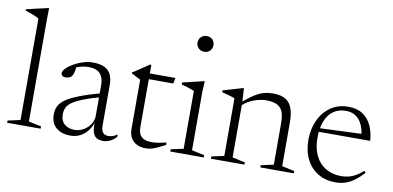

<svg xmlns="http://www.w3.org/2000/svg" viewBox="-69 -922 2336 1140"><g transform="rotate(10 1099.0 -351.5)"><path d="M144 -30 220 -13.5V0H18V-13.5L93.5 -30V-642Q87 -646 75.2 -651.2Q63.5 -656.5 47 -662.5Q30.5 -668.5 11 -675.5V-683.5L139.5 -713H145.5L144 -648Z M552 -273 555 -250.5Q482.5 -231 438.8 -213.8Q395 -196.5 372.2 -180.2Q349.5 -164 342 -146Q334.5 -128 334.5 -106Q334.5 -68.5 357.5 -48.2Q380.5 -28 418.5 -28Q448.5 -28 473.8 -43Q499 -58 514 -81.8Q529 -105.5 529 -132V-318.5Q529 -361 507.5 -385.5Q486 -410 435.5 -410Q416 -410 392 -404.2Q368 -398.5 338.5 -385L367 -403Q364.5 -388 362 -375Q359.5 -362 356 -352.8Q352.5 -343.5 348 -338.5Q342 -332 332.2 -328.8Q322.5 -325.5 312.5 -325.5Q300 -325.5 292.8 -331.5Q285.5 -337.5 285.5 -346.5Q285.5 -360 301.5 -376.2Q317.5 -392.5 343 -407.2Q368.5 -422 398.5 -431.5Q428.5 -441 456 -441Q502 -441 529 -427.5Q556 -414 567.5 -388.5Q579 -363 579 -327V-80Q579 -61 584.5 -49.2Q590 -37.5 599.8 -32.2Q609.5 -27 623 -27Q636 -27 648.8 -31.2Q661.5 -35.5 676.5 -45.5V-31Q657 -10.5 637.2 -1.5Q617.5 7.5 598 7.5Q573 7.5 557.2 -2Q541.5 -11.5 534.8 -34.8Q528 -58 529.5 -97.5L532.5 -99.5Q522 -63.5 502.5 -39.2Q483 -15 456.8 -2.5Q430.5 10 399.5 10Q348 10 315 -17Q282 -44 282 -97Q282 -123.5 291.8 -145.5Q301.5 -167.5 329.5 -187.8Q357.5 -208 411 -229Q464.5 -250 552 -273Z M801.5 -108.5Q801.5 -72.5 821.2 -54Q841 -35.5 882 -35.5Q900.5 -35.5 922.2 -39Q944 -42.5 970.5 -49V-34Q937.5 -17 917.5 -8.2Q897.5 0.5 883.2 3.5Q869 6.5 852.5 6.5Q824.5 6.5 801.5 -4.2Q778.5 -15 765 -37.2Q751.5 -59.5 751.5 -93.5V-389L696.5 -417.5V-423.5Q706.5 -429.5 716 -435.5Q725.5 -441.5 735 -448Q744.5 -454.5 754.2 -461Q764 -467.5 773.8 -474Q783.5 -480.5 793.5 -487.5H801.5V-420ZM775 -401V-435.5H956L949 -401Z M1096.5 -618.5Q1075.5 -618.5 1062 -632.2Q1048.5 -646 1048.5 -666Q1048.5 -685.5 1062 -699.2Q1075.5 -713 1096.5 -713Q1118.5 -713 1131.5 -699.2Q1144.5 -685.5 1144.5 -666Q1144.5 -646 1131.5 -632.2Q1118.5 -618.5 1096.5 -618.5ZM1131 -446 1127.5 -386.5V-30L1203.5 -13.5V0H1001.5V-13.5L1077 -30V-379Q1071.5 -381.5 1059 -386Q1046.5 -390.5 1030.8 -395.2Q1015 -400 999.5 -404V-416L1125.5 -446Z M1372 -360V-30L1448.5 -13.5V0H1246.5V-13.5L1322 -30V-377Q1314 -381 1296 -386.5Q1278 -392 1244 -400.5V-411.5L1361 -446H1367ZM1544.5 -13.5 1620.5 -30V-281Q1620.5 -324 1609.8 -349.8Q1599 -375.5 1574.8 -387Q1550.5 -398.5 1510.5 -398.5Q1477 -398.5 1438.8 -385Q1400.5 -371.5 1368 -342L1354 -350.5Q1386 -380 1411.8 -398.8Q1437.5 -417.5 1459.2 -427.8Q1481 -438 1501.8 -441.8Q1522.5 -445.5 1544 -445.5Q1612 -445.5 1641.5 -409.2Q1671 -373 1671 -292.5V-30L1746.5 -13.5V0H1544.5Z M1998 -445.5Q2049.5 -445.5 2084 -423Q2118.5 -400.5 2137.2 -360.5Q2156 -320.5 2159.5 -268.5H1841V-290L2123.5 -301.5L2103.5 -280.5Q2100 -324.5 2085.8 -355.2Q2071.5 -386 2047 -402.5Q2022.5 -419 1986.5 -419Q1943.5 -419 1912.5 -397.2Q1881.5 -375.5 1864.8 -333.8Q1848 -292 1848 -231.5Q1848 -169.5 1870 -124.8Q1892 -80 1932 -56.2Q1972 -32.5 2027 -32.5Q2050 -32.5 2070.8 -37.8Q2091.5 -43 2112.8 -55Q2134 -67 2156.5 -87.5L2165.5 -76.5Q2137 -46 2111 -27Q2085 -8 2057.8 1Q2030.5 10 1997.5 10Q1938 10 1892.5 -17.5Q1847 -45 1822 -94.8Q1797 -144.5 1797 -211.5Q1797 -275.5 1821.2 -328.8Q1845.5 -382 1890.5 -413.8Q1935.5 -445.5 1998 -445.5Z"/></g></svg>

Font: Newsreader 24pt Light
Style: Regular
Weight: 300
Designer: Hugues Gentile
Foundry: Production Type
Version: Version 1.003